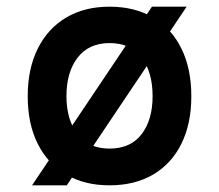

<svg xmlns="http://www.w3.org/2000/svg" viewBox="-20 -543 656 575"><path d="M76 12 435 -523H539L180 12ZM308 12Q232.5 12 177.5 -20.5Q122.5 -53 92.8 -112.8Q63 -172.5 63 -255Q63 -336.5 92.8 -396.8Q122.5 -457 177.5 -490Q232.5 -523 308 -523Q384 -523 439 -490.2Q494 -457.5 523.5 -397.2Q553 -337 553 -255Q553 -173 523.5 -113Q494 -53 439 -20.5Q384 12 308 12ZM308 -98Q371 -98 404 -141Q437 -184 437 -255Q437 -326.5 404.5 -370.2Q372 -414 308 -414Q246 -414 212.5 -370.5Q179 -327 179 -255Q179 -184 212.5 -141Q246 -98 308 -98Z"/></svg>

Font: Overpass Mono Light
Style: Regular
Weight: 300
Monospace: yes
Designer: Delve Withrington, Dave Bailey
Foundry: Delve Fonts LLC
Version: Version 4.000